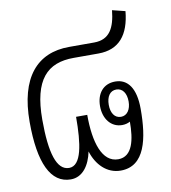

<svg xmlns="http://www.w3.org/2000/svg" viewBox="-74 -688 677 762"><g transform="rotate(-10 264.5 -307.5)"><path d="M151 9C199 9 228 -34 239 -88C256 -33 296 9 352 9C450 9 472 -99 472 -219C472 -301 442 -343 391 -343C343 -343 315 -308 315 -257C315 -206 344 -168 389 -168C401 -168 412 -171 421 -176C421 -105 408 -37 350 -37C285 -37 259 -120 259 -232H214C214 -123 202 -37 152 -37C102 -37 80 -109 80 -244C80 -406 139 -464 245 -464H345C429 -464 471 -517 480 -611L428 -624C421 -555 399 -510 336 -510H235C105 -510 29 -422 29 -244C29 -78 70 9 151 9ZM390 -201C364 -201 350 -224 350 -256C350 -289 364 -311 390 -311C415 -311 430 -289 430 -256C430 -224 415 -201 390 -201Z"/></g></svg>

Font: Noto Sans Thai Looped Condensed Light
Style: Regular
Weight: 300
Width: 3
Designer: Sasikarn Vongin, Ben Mitchell
Foundry: The Fontpad Ltd
Version: Version 1.001